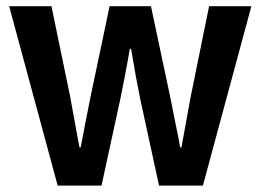

<svg xmlns="http://www.w3.org/2000/svg" viewBox="-20 -583 817 603"><path d="M8.8 -563.5H141.6L200.2 -280.3Q206.1 -247.1 229.5 -120.1H233.4Q238.3 -147.5 249.5 -204.1Q260.7 -260.7 264.6 -280.3L324.2 -563.5H454.1L514.6 -278.3Q518.6 -255.9 529.8 -202.1Q541 -148.4 545.9 -120.1H549.8Q554.7 -147.5 565.9 -208Q577.1 -268.6 579.1 -280.3L636.7 -563.5H769.5L617.2 0H479.5L419.9 -274.4Q407.2 -336.9 391.6 -429.7H387.7Q382.8 -399.4 372.1 -343.8Q361.3 -288.1 358.4 -274.4L298.8 0H161.1Z"/></svg>

Font: Gothic A1
Style: Bold
Weight: 700
Version: Version 2.50